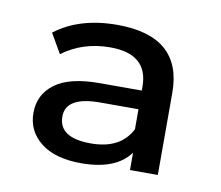

<svg xmlns="http://www.w3.org/2000/svg" viewBox="-48 -803 500 435"><g transform="rotate(10 202.0 -585.5)"><path d="M190 -747Q339 -747 339 -617V-428H275V-468Q243 -424 163 -424Q103 -424 70 -450Q37 -476 37 -518Q37 -560 70.5 -585Q104 -610 173 -610H270V-619Q270 -694 183 -694Q120 -694 73 -659L47 -704Q103 -747 190 -747ZM177 -472Q245 -472 270 -521V-567H182Q103 -567 103 -521Q103 -472 177 -472Z"/></g></svg>

Font: Montserrat
Style: Regular
Weight: 500
Designer: Julieta Ulanovsky
Foundry: Julieta Ulanovsky
Version: Version 7.200;PS 007.200;hotconv 1.0.88;makeotf.lib2.5.64775